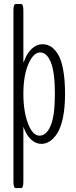

<svg xmlns="http://www.w3.org/2000/svg" viewBox="-20 -721 386 970"><path d="M59.1 229Q47.9 229 47.9 195.3V-667Q47.9 -700.7 59.1 -700.7H86.9Q98.1 -700.7 98.1 -667V-412.6Q98.1 -407.2 99.6 -407.2Q101.1 -407.2 101.1 -409.7Q115.7 -452.6 140.9 -475.1Q166 -497.6 194.3 -497.6Q218.3 -497.6 237.5 -485.4Q256.8 -473.1 273.4 -446Q290 -418.9 299.3 -367.9Q308.6 -316.9 308.6 -245.6Q308.6 -177.2 297.9 -126.2Q287.1 -75.2 269.3 -47.6Q251.5 -20 231.2 -7.1Q210.9 5.9 188.5 5.9Q161.6 5.9 137.5 -15.6Q113.3 -37.1 98.1 -81.1V195.3Q98.1 229 86.9 229ZM179.2 -35.6Q214.8 -35.6 236.1 -86.4Q257.3 -137.2 257.3 -247.1Q257.3 -355.5 237.1 -405.8Q216.8 -456.1 182.6 -456.1Q148.9 -456.1 123.5 -397.7Q98.1 -339.4 98.1 -247.1Q98.1 -157.7 121.6 -96.7Q145 -35.6 179.2 -35.6Z"/></svg>

Font: BenchNine Light
Style: Regular
Weight: 300
Version: Version 1 ; ttfautohint (v0.92.18-e454-dirty) -l 8 -r 50 -G 